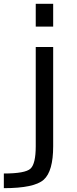

<svg xmlns="http://www.w3.org/2000/svg" viewBox="-30 -772 404 1011"><path d="M158.2 -524.4H250V-2Q250 129.9 200.2 174.3Q150.4 218.8 -9.8 218.8V141.6Q102.5 141.6 130.4 116.2Q158.2 90.8 158.2 -2ZM158.2 -631.8V-752H250V-631.8Z"/></svg>

Font: Gen Shin Gothic Regular
Style: Regular
Weight: 400
Designer: [Source Han Sans]
Ryoko NISHIZUKA  (kana & ideographs); Paul D. Hunt (Latin, Greek & Cyrillic); Wenlong ZHANG  (bopomofo
Version: Version 1.002.20150607